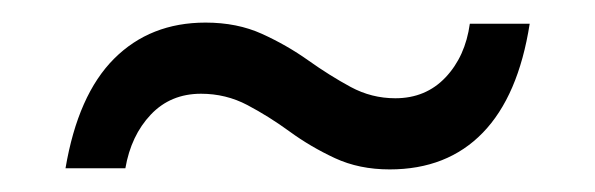

<svg xmlns="http://www.w3.org/2000/svg" viewBox="-20 -406 527 170"><path d="M325 -256Q298 -256 276.5 -266Q255 -276 236.5 -289.5Q218 -303 199 -313Q180 -323 158 -323Q131 -323 113.5 -304.5Q96 -286 91 -257H38Q49 -322 81 -354Q113 -386 162 -386Q190 -386 212 -376Q234 -366 253 -352.5Q272 -339 290.5 -329Q309 -319 330 -319Q357 -319 374.5 -337.5Q392 -356 396 -385H449Q439 -321 407.5 -288.5Q376 -256 325 -256Z"/></svg>

Font: Parkinsans Light Light
Style: Regular
Weight: 300
Version: Version 1.000